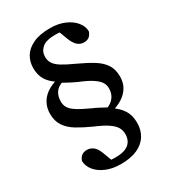

<svg xmlns="http://www.w3.org/2000/svg" viewBox="-192 -783 885 992"><g transform="rotate(-30 251.0 -287.0)"><path d="M233 109Q184 109 146.5 93Q109 77 88 51Q67 25 66 -6Q74 -27 86.5 -35Q99 -43 116 -43Q139 -43 156 -28Q173 -13 184 20L207 81L178 60Q190 63 200.5 64Q211 65 225 65Q279 65 304.5 44.5Q330 24 330 -15Q330 -38 319 -56Q308 -74 281.5 -92Q255 -110 207 -130Q158 -152 121.5 -174Q85 -196 65 -226Q45 -256 45 -299Q45 -333 59.5 -360.5Q74 -388 101.5 -407Q129 -426 169 -436V-452L189 -412Q155 -402 140 -380Q125 -358 125 -326Q125 -305 135 -288.5Q145 -272 171 -255.5Q197 -239 247 -216Q264 -209 278 -201.5Q292 -194 306 -186.5Q320 -179 335 -171L336 -165Q372 -142 392 -111Q412 -80 412 -35Q412 8 392 40.5Q372 73 332.5 91Q293 109 233 109ZM266 -683Q314 -683 351.5 -667Q389 -651 410.5 -624.5Q432 -598 432 -568Q424 -547 412 -539Q400 -531 383 -531Q360 -531 343.5 -546.5Q327 -562 315 -595L292 -656L326 -633Q313 -637 300.5 -638.5Q288 -640 273 -640Q217 -640 193.5 -619Q170 -598 170 -567Q170 -544 181 -527Q192 -510 218.5 -493.5Q245 -477 294 -455Q346 -431 382 -408.5Q418 -386 436.5 -357Q455 -328 455 -286Q455 -250 439.5 -223.5Q424 -197 396 -178.5Q368 -160 329 -150V-136L311 -176Q341 -186 358 -208Q375 -230 375 -262Q375 -283 363.5 -300Q352 -317 325.5 -334Q299 -351 252 -370Q233 -379 217 -387Q201 -395 187.5 -403Q174 -411 160 -419L159 -425Q121 -450 104.5 -478.5Q88 -507 88 -547Q88 -585 106.5 -615.5Q125 -646 164.5 -664.5Q204 -683 266 -683Z"/></g></svg>

Font: Source Serif 4 18pt Medium
Style: Regular
Weight: 500
Designer: Frank Grießhammer
Foundry: Adobe Systems Incorporated
Version: Version 4.004;hotconv 1.0.116;makeotfexe 2.5.65601